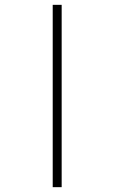

<svg xmlns="http://www.w3.org/2000/svg" viewBox="-20 -693 473 794"><path d="M235 -673V81H198V-673Z"/></svg>

Font: Noto Serif Hebrew CondLight
Style: Regular
Weight: 300
Width: 3
Designer: Monotype Design Team
Foundry: Monotype Imaging Inc.
Version: Version 1.000